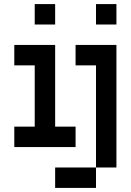

<svg xmlns="http://www.w3.org/2000/svg" viewBox="-20 -720 640 940"><path d="M150 -600V-700H250V-600ZM50 -400V-500H250V-100H350V0H50V-100H150V-400ZM250 200V100H450V-400H350V-500H550V100H450V200ZM450 -600V-700H550V-600Z"/></svg>

Font: Matrix Sans
Style: Regular
Weight: 400
Designer: Brad Neil
Version: Version 1.100